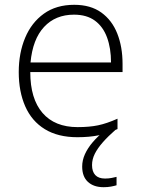

<svg xmlns="http://www.w3.org/2000/svg" viewBox="-20 -561 588 799"><path d="M363 126Q363 153 376.5 167.5Q390 182 417 182Q432 182 444.5 179.5Q457 177 465 175V210Q455 213 441.5 215.5Q428 218 411 218Q370 218 346 196Q322 174 322 132Q322 106 333.5 80.5Q345 55 366.5 30Q388 5 419 -20L462 -22Q430 6 408 31Q386 56 374.5 79Q363 102 363 126ZM289 -541Q357 -541 401.5 -509Q446 -477 468 -421.5Q490 -366 490 -295V-261H106Q106 -150 157 -91Q208 -32 303 -32Q352 -32 388 -39.5Q424 -47 469 -67V-24Q430 -6 391 2Q352 10 302 10Q221 10 166.5 -23.5Q112 -57 85 -118.5Q58 -180 58 -261Q58 -340 84.5 -403.5Q111 -467 162.5 -504Q214 -541 289 -541ZM288 -500Q211 -500 163.5 -449Q116 -398 107 -301H442Q442 -360 425.5 -405Q409 -450 375 -475Q341 -500 288 -500Z"/></svg>

Font: Noto Sans Oriya ExtraLight
Style: Regular
Weight: 250
Version: Version 2.003